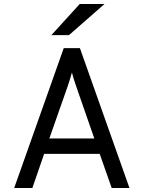

<svg xmlns="http://www.w3.org/2000/svg" viewBox="-20 -941 719 961"><path d="M237 -765 379 -921H503L325 -765ZM539 0 479 -171H201L142 0H51L299 -700H380L628 0ZM452 -248 362 -507Q345 -556 340 -578Q329 -539 318 -507L227 -248Z"/></svg>

Font: Overpass
Style: Regular
Weight: 400
Designer: Delve Withrington, Thomas Jockin
Foundry: Delve Fonts
Version: Version 3.000;DELV;Overpass